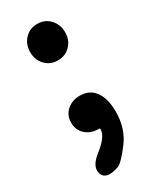

<svg xmlns="http://www.w3.org/2000/svg" viewBox="-195 -615 714 872"><g transform="rotate(-30 162.5 -179.0)"><path d="M153 190Q82 214 68 173Q54 133 107 91Q174 39 173 1Q173 -4 168 -4H164Q126 -4 99 -27.5Q72 -51 72 -90.5Q72 -130 99.5 -154Q127 -178 167 -178Q218 -178 245.5 -140Q273 -102 273 -33Q273 55 224 119Q175 183 153 190ZM162.5 -366Q123 -366 97 -393Q71 -420 71 -461Q71 -502 97 -529.5Q123 -557 162.5 -557Q202 -557 228 -529.5Q254 -502 254 -461Q254 -420 228 -393Q202 -366 162.5 -366Z"/></g></svg>

Font: Resource Han Rounded JP
Style: Bold
Weight: 700
Designer: Cyano Hao (round all glyphs); Ryoko NISHIZUKA 西塚涼子 (kana, bopomofo & ideographs); Paul D. Hunt (Latin, Greek & Cyrillic)
Foundry: Cyano Hao
Version: 0.990